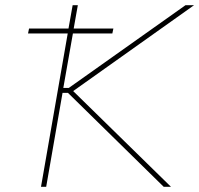

<svg xmlns="http://www.w3.org/2000/svg" viewBox="-20 -720 768 740"><path d="M611 0H639L262 -369L728 -700H695L245 -381H224L261 -591H413L417 -610H264L280 -700H260L244 -610H92L88 -591H241L138 0H158L221 -362H242Z"/></svg>

Font: Fixel Display Thin
Style: Italic
Weight: 100
Italic angle: -10°
Designer: AlfaBravo + MacPaw
Foundry: Kyrylo Tkachov, Marchela Mozhyna, Serhii Makarenko, Maria Weinstein, Zakhar Kryvoshyya
Version: Version 1.210;Glyphs 3.2 (3217)